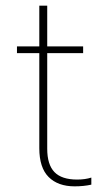

<svg xmlns="http://www.w3.org/2000/svg" viewBox="-20 -644 383 679"><path d="M119 -120V-456H40V-480H119V-624H147V-480H274V-456H147V-118Q147 -62 172.5 -35.5Q198 -9 253 -9Q281 -9 303 -16V9Q276 15 244 15Q185 15 152 -18Q119 -51 119 -120Z"/></svg>

Font: Prompt Thin
Style: Regular
Weight: 250
Designer: Katatrad Team
Foundry: CadsonDemak
Version: Version 1.001